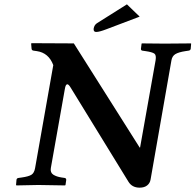

<svg xmlns="http://www.w3.org/2000/svg" viewBox="-20 -844 892 876"><path d="M223.1 -546.9Q202.1 -603 147.9 -610.8L133.8 -612.8Q124.5 -613.8 124 -622.1L122.1 -645L124 -647Q277.8 -646 316.9 -646L617.2 -170.9H619.1L689.9 -568.8Q693.8 -592.8 684.1 -599.6Q674.3 -606.4 644 -610.8L629.9 -612.8Q623 -613.8 623 -621.1L626 -645L627.9 -646Q691.9 -645 731 -645L850.1 -646L852.1 -645L850.1 -621.1Q848.6 -613.8 839.8 -612.8L826.2 -610.8Q794.9 -606 780.3 -597.2Q765.6 -588.4 762.2 -568.8L667 -24.9Q664.1 -7.8 651.1 2.2Q638.2 12.2 617.2 12.2Q582.5 12.2 565.9 -15.1L303.2 -442.9Q293.5 -459.5 287.1 -459.5Q279.3 -459.5 275.9 -438L211.9 -77.1Q208.5 -56.6 223.1 -47.1Q237.8 -37.6 261.2 -34.2L274.9 -32.2Q282.2 -31.2 282.2 -22.9L278.8 0L276.9 2Q190.9 0 154.8 0L55.2 2L53.2 0L55.2 -22.9Q55.7 -31.2 64.9 -32.2L79.1 -34.2Q110.4 -38.6 123.3 -46.6Q136.2 -54.7 140.1 -77.1ZM559.1 -824.2 617.2 -768.1 463.9 -710Q433.1 -698.2 418.9 -698.2Q407.2 -698.2 407.2 -710V-712.9Q409.7 -729.5 421.9 -737.8Z"/></svg>

Font: Linux Libertine G
Style: Bold Italic
Weight: 700
Italic angle: -11.5°
Designer: Philipp H. Poll
Foundry: Philipp H. Poll
Version: Version 4.1.0